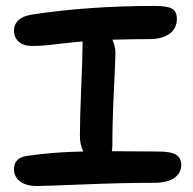

<svg xmlns="http://www.w3.org/2000/svg" viewBox="-20 -683 648 644"><path d="M104 -59.1Q67.4 -59.1 47.1 -74.7Q26.9 -90.3 26.9 -115.2Q26.9 -154.8 71.8 -160.2Q161.1 -173.3 259.8 -174.8Q248 -196.3 248 -227.1Q248 -286.1 252.4 -388.9Q256.8 -491.7 256.8 -527.8V-543.9Q227.1 -541.5 192.1 -537.4Q157.2 -533.2 134 -531Q110.8 -528.8 88.9 -528.8Q58.1 -528.8 42.5 -543.2Q26.9 -557.6 26.9 -581.1Q26.9 -601.1 41.5 -615Q56.2 -628.9 85 -633.8Q274.9 -663.1 499 -663.1Q541 -663.1 557.1 -653.8Q573.2 -644.5 573.2 -620.1Q573.2 -587.4 548.3 -569.6Q523.4 -551.8 481 -551.8Q427.2 -551.8 356.9 -549.8Q367.2 -526.9 367.2 -506.8Q367.2 -487.3 362.1 -381.1Q356.9 -274.9 356.9 -194.8Q356.9 -180.7 355 -175.8Q377.9 -175.8 429.2 -175.3Q480.5 -174.8 509.8 -174.8Q554.7 -174.8 571.3 -163.6Q587.9 -152.3 587.9 -129.9Q587.9 -102.5 564.7 -86.2Q541.5 -69.8 497.1 -69.8Q394 -69.8 261.2 -64.5Q128.4 -59.1 104 -59.1Z"/></svg>

Font: Shantell Sans Irregular Bouncy
Style: Regular
Weight: 500
Designer: Stephen Nixon, Anya Danilova, Shantell Martin
Foundry: Arrow Type
Version: Version 1.006;[9816181b4]